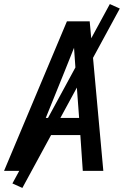

<svg xmlns="http://www.w3.org/2000/svg" viewBox="-20 -840 640 944"><path d="M0 0 309 -735H421L488 0H387L375 -176H171L101 0ZM205 -260H369L352 -490Q350 -519 348 -547.5Q346 -576 344 -605Q332 -576 321 -547.5Q310 -519 298 -490ZM90 84 41 62 520 -820 569 -798Z"/></svg>

Font: Iosevka Aile Medium
Style: Italic
Weight: 500
Italic angle: -9°
Designer: Belleve Invis
Foundry: Belleve Invis
Version: Version 31.1.0; ttfautohint (v1.8.4)